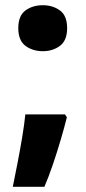

<svg xmlns="http://www.w3.org/2000/svg" viewBox="-20 -578 331 735"><path d="M50 -470Q50 -518 77.5 -538Q105 -558 144 -558Q182 -558 209.5 -538Q237 -518 237 -470Q237 -423 209.5 -402.5Q182 -382 144 -382Q105 -382 77.5 -402.5Q50 -423 50 -470ZM236 -129Q227 -93 213 -45Q199 3 182.5 51.5Q166 100 150 137H29Q38 93 47.5 44Q57 -5 65 -53Q73 -101 77 -140H229Z"/></svg>

Font: Noto Sans Lao Looped UI ExtraBold
Style: Regular
Weight: 800
Designer: Mark Frömberg, Ben Mitchell
Foundry: The Fontpad Ltd
Version: Version 1.001